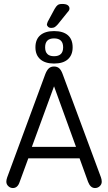

<svg xmlns="http://www.w3.org/2000/svg" viewBox="-20 -941 546 970"><path d="M382 -141 425 -22Q437 9 460 9Q474 9 484 -0.5Q494 -10 494 -23Q494 -34 490 -45L296 -568Q289 -587 279 -596Q269 -605 253 -605Q237 -605 227 -596Q217 -587 209 -567L16 -44Q14 -38 13 -33Q12 -28 12 -23Q12 -10 22 -0.5Q32 9 45 9Q69 9 79 -21L123 -141ZM364 -199H141L253 -505ZM253 -784Q208 -784 183.5 -763Q159 -742 159 -702Q159 -663 183.5 -641.5Q208 -620 253 -620Q299 -620 323 -641.5Q347 -663 347 -702Q347 -742 323 -763Q299 -784 253 -784ZM253 -747Q299 -747 299 -702Q299 -657 253 -657Q208 -657 208 -702Q208 -747 253 -747ZM331 -898Q331 -908 322.5 -914.5Q314 -921 294 -921Q279 -921 271.5 -915.5Q264 -910 256 -896L221 -831Q220 -827 218.5 -823.5Q217 -820 217 -818Q217 -811 223 -805.5Q229 -800 239 -800Q250 -800 256.5 -804Q263 -808 272 -818L322 -880Q331 -889 331 -898Z"/></svg>

Font: Beiruti
Style: Regular
Weight: 400
Designer: Arlette Boutros
Foundry: Boutros
Version: Version 1.41